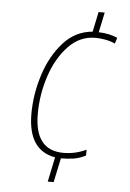

<svg xmlns="http://www.w3.org/2000/svg" viewBox="-53 -764 552 813"><g transform="rotate(5 223.0 -357.0)"><path d="M181 10H206L228 -93Q255 -93 280 -96.5Q305 -100 333 -114V-139Q288 -117 236 -117Q114 -117 114 -272Q114 -355 140 -433.5Q166 -512 214.5 -563Q263 -614 329 -614Q349 -614 371.5 -610Q394 -606 413 -597L421 -622Q389 -637 341 -639L359 -724H333L315 -639Q242 -633 191 -576Q140 -519 113.5 -436Q87 -353 87 -270Q87 -115 203 -95Z"/></g></svg>

Font: Noto Sans UI SemiCondensed Thin
Style: Italic
Weight: 250
Width: 4
Italic angle: -12°
Designer: Monotype Design Team
Foundry: Monotype Imaging Inc.
Version: Version 1.901